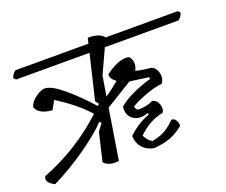

<svg xmlns="http://www.w3.org/2000/svg" viewBox="-121 -816 1161 985"><g transform="rotate(-20 459.0 -324.0)"><path d="M142 -480Q177 -480 239.5 -428Q302 -376 368 -302L377 -311L363 -330L421 -573H21L9 -584Q16 -608 34 -619H432L439 -649Q504 -649 526 -619H919L931 -608Q924 -584 906 -573H505L444 -441L426 -332Q464 -358 502 -390Q469 -415 475 -437Q554 -495 604 -483Q633 -451 610 -406Q635 -398 689 -393Q716 -386 724.5 -354.5Q733 -323 715 -297Q683 -295 631.5 -277Q580 -259 541 -236Q545 -220 554 -214Q600 -212 639 -231Q663 -226 672 -198.5Q681 -171 667 -155Q591 -140 532 -81Q544 -52 570 -37Q612 -45 640.5 -61Q669 -77 699 -107Q715 -107 723.5 -91Q732 -75 729 -61Q693 -32 656.5 -18Q620 -4 566 0Q526 -7 503.5 -34Q481 -61 481 -97Q533 -148 600 -172L594 -180Q546 -163 514 -185.5Q482 -208 488 -255Q546 -305 667 -341L666 -351L563 -365L417 -275L373 0Q316 7 292 -23L328 -176L356 -214L347 -223Q300 -173 208.5 -109Q117 -45 25 0Q-25 -25 -9 -56Q183 -130 336 -271Q273 -342 168 -408L142 -361Q65 -368 54 -412Q65 -440 93.5 -460Q122 -480 142 -480Z"/></g></svg>

Font: Tillana
Style: Regular
Weight: 400
Designer: Lipi Raval (Devanagari, Latin), Jonny Pinhorn (Latin)
Foundry: Indian Type Foundry
Version: Version 2.003;PS 1.0;hotconv 1.0.79;makeotf.lib2.5.61930; tt